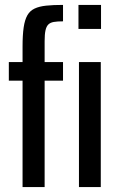

<svg xmlns="http://www.w3.org/2000/svg" viewBox="-20 -763 477 783"><path d="M72 0V-434H16V-510H72V-573Q72 -620 76.5 -651Q81 -682 91.5 -700.5Q102 -719 121 -728Q140 -737 168.5 -740Q197 -743 237 -743V-676Q214 -676 199.5 -673.5Q185 -671 177 -663Q169 -655 165.5 -639Q162 -623 162 -595V-510H237V-434H162V0ZM302 0V-510H391V0ZM300 -645V-743H392V-645Z"/></svg>

Font: Saira ExtraCondensed SemiBold
Style: Regular
Weight: 600
Width: 2
Designer: Hector Gatti with collaboration of the Omnibus-Type team
Foundry: Omnibus-Type
Version: Version 1.101